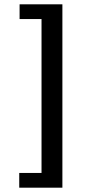

<svg xmlns="http://www.w3.org/2000/svg" viewBox="-20 -770 402 890"><path d="M269.2 -750H70.8V-681.7H172.5V31.7H69.2V100H269.2Z"/></svg>

Font: Boon SemiBold
Style: Regular
Weight: 600
Designer: Sungsit Sawaiwan
Foundry: FontUni
Version: Version 2.0